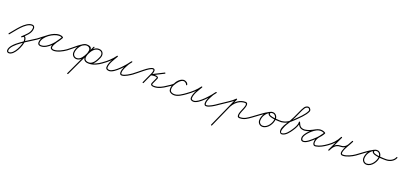

<svg xmlns="http://www.w3.org/2000/svg" viewBox="29 -1684 6579 3119"><g transform="rotate(20 3319.0 -124.5)"><path d="M13.7 7.1C17.7 10.6 23.7 10.2 27.1 6.3C96.8 -72.7 213.8 -250 322.8 -250C342.4 -250 351.5 -238.5 351.5 -219.5C351.5 -137.6 276.2 -81.9 222.4 -29.8C218.6 -26.2 218.5 -20.2 222.2 -16.4C225.8 -12.6 231.8 -12.5 235.6 -16.2C293.9 -72.6 370.5 -130.6 370.5 -219.5C370.5 -248.9 352.9 -269 322.8 -269C204 -269 87.3 -90.7 12.9 -6.3C9.4 -2.3 9.8 3.7 13.7 7.1ZM222.2 -16.4C225.8 -12.6 231.8 -12.5 235.6 -16.2C242 -22.4 252.5 -31.9 262.2 -31.9C280.7 -31.9 285.1 13.5 285.1 26.6C285.1 94.7 205.6 280.7 123.7 280.7C109.1 280.7 101 274.1 101 259.1C101 148 385.5 0.8 485.4 -69.2C489.7 -72.2 490.8 -78.2 487.8 -82.4C484.8 -86.7 478.8 -87.8 474.6 -84.8C367.2 -9.6 82 134.3 82 259.1C82 284.6 98.7 299.7 123.7 299.7C218.3 299.7 304.1 106 304.1 26.6C304.1 0.8 296.2 -50.9 262.2 -50.9C246.8 -50.9 232.9 -40 222.4 -29.8C218.6 -26.2 218.5 -20.2 222.2 -16.4Z M485.4 -69.2C485.4 -69.2 485.4 -69.2 485.4 -69.2C577.9 -133.4 679.2 -247.3 797.6 -247.3C815 -247.3 833.1 -243.5 847.5 -233.3C852.4 -229.8 857.6 -232.2 860.2 -236.3C862.9 -240.5 863 -246.2 857.8 -249.2C837.2 -261.1 820.7 -265.6 796.3 -265.6C689.5 -265.6 516.6 -149 516.6 -34.2C516.6 3.1 540.3 16.8 574.7 16.8C694.7 16.8 812.5 -138.8 864.3 -233.4C867.4 -239 864.7 -244.1 860.6 -246.3C856.4 -248.6 850.7 -248.1 847.7 -242.6C814.9 -182.7 732.8 -97.6 732.8 -31.6C732.8 1.3 764.8 14.2 793 14.2C862.2 14.2 945.1 -30.5 1000.4 -69.2C1004.7 -72.2 1005.8 -78.2 1002.8 -82.4C999.8 -86.7 993.8 -87.8 989.6 -84.8C989.6 -84.8 989.6 -84.8 989.6 -84.8C937.6 -48.4 858 -4.8 793 -4.8C776.1 -4.8 751.8 -10.4 751.8 -31.6C751.8 -84.5 835.5 -180.8 864.3 -233.4C867.4 -239 864.7 -244 860.6 -246.3C856.4 -248.6 850.7 -248.1 847.7 -242.6C799.8 -155 686.2 -2.2 574.7 -2.2C550.8 -2.2 535.6 -7.8 535.6 -34.2C535.6 -138.1 700.4 -246.6 796.3 -246.6C817.4 -246.6 830.7 -242.9 848.2 -232.8C853.5 -229.8 858.5 -232 861 -235.9C863.5 -239.7 863.4 -245.2 858.5 -248.7C840.9 -261.3 819 -266.3 797.6 -266.3C673.3 -266.3 571.1 -151.8 474.6 -84.8C470.3 -81.8 469.2 -75.9 472.2 -71.6C475.2 -67.3 481.1 -66.2 485.4 -69.2Z M987.2 -71.6C990.2 -67.3 996.1 -66.2 1000.4 -69.2C1064.1 -113.6 1201.5 -250 1267 -250C1356.5 -250 1336.2 -202.9 1322.7 -143.1C1321.5 -137.6 1324.8 -133.5 1328.9 -132.1C1333.1 -130.6 1338.2 -131.9 1340.6 -137C1370.3 -200.6 1345 -269.3 1267.7 -269.3C1176.6 -269.3 1104.2 -152 1104.2 -71.2C1104.2 -23.2 1139.7 14.2 1188.2 14.2C1261.6 14.2 1306.7 -62.9 1333.8 -121.1C1355.5 -167.6 1377.6 -214 1399.6 -260.4C1402.3 -266.1 1399.3 -271 1395 -273C1390.7 -275.1 1385.1 -274.2 1382.4 -268.5C1297.6 -86.7 1212.8 95.2 1128 277C1125.4 282.7 1128.3 287.6 1132.6 289.6C1136.9 291.6 1142.6 290.8 1145.2 285C1210 146.7 1274.8 8.4 1339.6 -130C1339.6 -130 1339.6 -130 1339.6 -130C1339.6 -130 1339.6 -130 1339.6 -130C1365.3 -185.1 1408.4 -250.3 1476.7 -250.3C1539.8 -250.3 1556.2 -196.1 1532.4 -145C1532.4 -145 1532.4 -144.9 1532.3 -144.9C1532.3 -144.8 1532.3 -144.7 1532.3 -144.7C1509.5 -91.3 1465.6 -4.8 1397.2 -4.8C1309.1 -4.8 1311.3 -68 1341.6 -133C1344.3 -138.7 1341.3 -143.6 1337 -145.6C1332.7 -147.6 1327.1 -146.8 1324.4 -141C1289.1 -65.4 1292 14.5 1397 14.5C1482 14.5 1548.9 -21.6 1616.5 -69.2C1620.8 -72.3 1621.8 -78.2 1618.8 -82.5C1615.7 -86.8 1609.8 -87.8 1605.5 -84.8C1541.3 -39.4 1477.9 -4.5 1397 -4.5C1307.2 -4.5 1312.2 -70 1341.6 -133C1344.3 -138.7 1341.3 -143.6 1337 -145.6C1332.7 -147.6 1327.1 -146.8 1324.4 -141C1288.2 -63.4 1294.2 14.2 1397.2 14.2C1475.2 14.2 1523.4 -75.4 1549.7 -137.3C1549.7 -137.3 1549.7 -137.2 1549.7 -137.1C1549.6 -137.1 1549.6 -137 1549.6 -137C1579.3 -200.6 1554 -269.3 1476.7 -269.3C1400.1 -269.3 1351.5 -200.5 1322.4 -138C1322.4 -138 1322.4 -138 1322.4 -138C1322.4 -138 1322.4 -138 1322.4 -138C1257.6 0.3 1192.8 138.6 1128 277C1125.4 282.7 1128.3 287.6 1132.6 289.6C1136.9 291.6 1142.6 290.8 1145.2 285C1230.1 103.2 1314.8 -78.6 1399.6 -260.5C1402.3 -266.2 1399.3 -271.1 1395 -273.1C1390.7 -275.1 1385.1 -274.3 1382.4 -268.5C1360.4 -222.1 1338.3 -175.7 1316.6 -129.1C1293.1 -78.8 1252.5 -4.8 1188.2 -4.8C1150.1 -4.8 1123.2 -33.6 1123.2 -71.2C1123.2 -141.4 1187.5 -250.3 1267.7 -250.3C1330.8 -250.3 1347.2 -196.1 1323.4 -145C1321 -139.9 1324.8 -135.6 1329.6 -134C1334.4 -132.4 1340 -133.4 1341.3 -138.9C1357.6 -211.1 1370.9 -269 1267 -269C1192.2 -269 1058.9 -133.1 989.6 -84.8C985.3 -81.8 984.2 -75.9 987.2 -71.6Z M1615.4 -69.2C1615.4 -69.2 1615.4 -69.2 1615.4 -69.2C1687.3 -118.6 1755 -180.2 1805.7 -251.5C1809.2 -256.4 1806.7 -261.6 1802.6 -264.2C1798.5 -266.8 1792.7 -266.9 1789.7 -261.7C1751.1 -193.9 1691.4 -111.2 1691.4 -31.7C1691.4 2.5 1723.1 14.4 1752.2 14.4C1848.3 14.4 2004.3 -173.7 2056.7 -247.5C2060.3 -252.5 2058.4 -257.8 2054.7 -260.6C2051 -263.4 2045.4 -263.7 2041.6 -258.9C2026.9 -240.5 2010.4 -222.1 1998.8 -201.7C1998.8 -201.7 1998.7 -201.7 1998.7 -201.6C1998.7 -201.5 1998.6 -201.5 1998.6 -201.5C1970.6 -148.9 1933.5 -91.6 1933.5 -30.3C1933.5 -21.9 1934.7 -13.2 1938.5 -5.7C1938.5 -5.7 1938.6 -5.6 1938.6 -5.5C1938.7 -5.5 1938.7 -5.4 1938.7 -5.4C1946.7 9 1955.7 12.3 1972.4 12.3C2021.9 12.3 2104.4 -41.9 2143.4 -69.2C2147.7 -72.2 2148.8 -78.2 2145.8 -82.4C2142.8 -86.7 2136.8 -87.8 2132.6 -84.8C2097.4 -60.1 2016.8 -6.7 1972.4 -6.7C1961.8 -6.7 1959.6 -6.9 1955.3 -14.6C1955.3 -14.6 1955.3 -14.5 1955.4 -14.5C1955.4 -14.4 1955.5 -14.3 1955.5 -14.3C1953 -19.1 1952.5 -25 1952.5 -30.3C1952.5 -87.8 1989 -143.1 2015.4 -192.5C2015.4 -192.5 2015.3 -192.5 2015.3 -192.4C2015.3 -192.3 2015.2 -192.3 2015.2 -192.3C2026.4 -211.8 2042.4 -229.4 2056.4 -247.1C2060.3 -251.9 2058.3 -257.3 2054.4 -260.2C2050.5 -263.1 2044.8 -263.5 2041.3 -258.5C1993.6 -191.4 1838.9 -4.6 1752.2 -4.6C1734.2 -4.6 1710.4 -9.3 1710.4 -31.7C1710.4 -106.9 1769.5 -187.9 1806.3 -252.3C1809.2 -257.5 1807 -262.5 1803.1 -265C1799.2 -267.5 1793.7 -267.4 1790.3 -262.5C1740.8 -193 1674.7 -133 1604.6 -84.8C1600.3 -81.9 1599.2 -75.9 1602.2 -71.6C1605.1 -67.3 1611.1 -66.2 1615.4 -69.2Z M2142.4 -69.2C2142.4 -69.2 2142.4 -69.2 2142.4 -69.2C2204.9 -112.4 2354.7 -255.5 2411 -255.5C2421.6 -255.5 2426.7 -251.8 2426.7 -241C2426.7 -206.1 2403.7 -167.5 2389.4 -135.9C2369.4 -91.9 2349.4 -47.9 2329.4 -3.9C2327.2 0.8 2329.3 6.5 2334.1 8.6C2338.8 10.8 2344.5 8.7 2346.6 3.9C2346.6 3.9 2346.6 3.9 2346.6 3.9C2366.6 -40.1 2386.6 -84.1 2406.6 -128.1C2422.3 -162.4 2445.7 -202.8 2445.7 -241C2445.7 -262.3 2432.1 -274.5 2411 -274.5C2345.1 -274.5 2198.8 -131.3 2131.6 -84.8C2127.3 -81.8 2126.2 -75.9 2129.2 -71.6C2132.2 -67.3 2138.1 -66.2 2142.4 -69.2ZM2612.7 -273C2612.7 -273 2612.7 -273 2612.7 -273C2544.4 -238.5 2476.1 -204.1 2407.7 -169.6C2402.5 -167 2401.5 -161.8 2403.2 -157.6C2404.9 -153.4 2409.3 -150.4 2414.8 -152.1C2436.2 -158.7 2457.2 -162.4 2479.6 -161.5C2479.6 -161.5 2479.8 -161.5 2479.9 -161.5C2480.1 -161.5 2480.2 -161.5 2480.2 -161.5C2487.9 -161.7 2525.1 -160.6 2517.4 -144C2517.4 -144 2517.4 -144 2517.4 -144C2517.4 -143.9 2517.3 -143.9 2517.3 -143.9C2502.9 -111.9 2488.4 -79.9 2473.9 -47.9C2473.9 -47.9 2473.9 -47.9 2473.9 -48C2473.9 -48 2474 -48 2474 -48C2452.4 -1.8 2492.6 9.5 2529 9.5C2600 9.5 2673 -29.5 2729.5 -69.2C2733.8 -72.3 2734.8 -78.2 2731.8 -82.5C2728.7 -86.8 2722.8 -87.8 2718.5 -84.8C2718.5 -84.8 2718.5 -84.8 2718.5 -84.8C2665.5 -47.4 2595.9 -9.5 2529 -9.5C2506.8 -9.5 2477 -9.5 2491.2 -40C2491.2 -40 2491.2 -40 2491.2 -40C2491.2 -40.1 2491.2 -40.1 2491.2 -40.1C2505.7 -72.1 2520.2 -104.1 2534.7 -136.1C2534.7 -136.1 2534.6 -136.1 2534.6 -136C2534.6 -136 2534.6 -136 2534.6 -136C2551 -171.2 2503.9 -181.1 2479.8 -180.5C2479.8 -180.5 2479.9 -180.5 2480.1 -180.5C2480.2 -180.5 2480.4 -180.5 2480.4 -180.5C2455.8 -181.4 2432.6 -177.5 2409.2 -170.2C2403.6 -168.5 2402.8 -162.8 2404.7 -158.2C2406.5 -153.6 2411.1 -150.1 2416.3 -152.7C2484.6 -187.1 2552.9 -221.6 2621.3 -256C2626 -258.4 2627.8 -264.1 2625.5 -268.8C2623.1 -273.4 2617.4 -275.3 2612.7 -273Z M2716 -71.8C2718.9 -67.4 2724.8 -66.2 2729.2 -69C2756.8 -87 2821.6 -124.7 2834.7 -154.2C2853.1 -195.7 2905.1 -251.5 2955.1 -246.5C2955.1 -246.5 2954.7 -246.6 2954.3 -246.7C2953.8 -246.8 2953.4 -246.9 2953.4 -246.9C2979.1 -239.7 2996.2 -235.9 3004.9 -206.3C3006.6 -200.4 3012.2 -199 3016.8 -200.5C3021.4 -202 3025 -206.5 3022.9 -212.2C3019.6 -221.5 3015.8 -228.9 3009.1 -236.4C3009.1 -236.4 3009 -236.4 3008.9 -236.5C3008.8 -236.6 3008.7 -236.7 3008.7 -236.7C3003.6 -241.9 2998.3 -246.9 2992.3 -250.9C2992.3 -250.9 2992.3 -250.8 2992.4 -250.8C2992.5 -250.7 2992.6 -250.7 2992.6 -250.7C2913.6 -308.1 2834.4 -191.2 2801.8 -134.8C2801.8 -134.8 2801.7 -134.7 2801.7 -134.6C2801.7 -134.6 2801.6 -134.5 2801.6 -134.5C2785.5 -104.7 2778.7 -65.4 2785.7 -32.1C2792.5 0.3 2825.7 15.6 2855.2 21.3C2855.2 21.3 2855.2 21.3 2855.3 21.3C2855.3 21.3 2855.3 21.4 2855.3 21.4C2933.8 35.4 3015.4 -27.1 3075.5 -69.2C3079.8 -72.2 3080.8 -78.2 3077.8 -82.5C3074.8 -86.8 3068.8 -87.8 3064.5 -84.8C3064.5 -84.8 3064.5 -84.8 3064.5 -84.8C3009.9 -46.4 2930.7 15.5 2858.7 2.6C2858.7 2.6 2858.7 2.7 2858.7 2.7C2858.8 2.7 2858.8 2.7 2858.8 2.7C2837.6 -1.4 2809.3 -12 2804.3 -35.9C2798.2 -64.9 2804.3 -99.6 2818.4 -125.5C2818.4 -125.5 2818.3 -125.4 2818.3 -125.4C2818.3 -125.3 2818.2 -125.2 2818.2 -125.2C2843.7 -169.3 2915.6 -283.2 2981.4 -235.3C2981.4 -235.3 2981.5 -235.3 2981.6 -235.2C2981.7 -235.2 2981.7 -235.1 2981.7 -235.1C2986.7 -231.8 2991 -227.5 2995.3 -223.3C2995.3 -223.3 2995.2 -223.4 2995.1 -223.5C2995 -223.6 2994.9 -223.6 2994.9 -223.6C3000 -218 3002.6 -212.7 3005.1 -205.8C3007.2 -200 3012.5 -198.5 3016.9 -200C3021.4 -201.4 3024.8 -205.8 3023.1 -211.7C3012.5 -248 2991 -256.1 2958.6 -265.1C2958.5 -265.2 2958.1 -265.2 2957.8 -265.3C2957.4 -265.4 2957 -265.5 2956.9 -265.5C2898.2 -271.3 2839.2 -211.3 2817.3 -161.8C2806.6 -137.8 2742.1 -100.2 2718.8 -85C2714.4 -82.1 2713.2 -76.2 2716 -71.8Z M3074.4 -69.2C3074.4 -69.2 3074.4 -69.2 3074.4 -69.2C3146.3 -118.6 3214 -180.2 3264.7 -251.5C3268.2 -256.4 3265.7 -261.6 3261.6 -264.2C3257.5 -266.8 3251.7 -266.9 3248.7 -261.7C3210.1 -193.9 3150.4 -111.2 3150.4 -31.7C3150.4 2.5 3182.1 14.4 3211.2 14.4C3307.3 14.4 3463.3 -173.7 3515.7 -247.5C3519.3 -252.5 3517.4 -257.8 3513.7 -260.6C3510 -263.4 3504.4 -263.7 3500.6 -258.9C3485.9 -240.5 3469.4 -222.1 3457.8 -201.7C3457.8 -201.7 3457.7 -201.7 3457.7 -201.6C3457.7 -201.5 3457.6 -201.5 3457.6 -201.5C3429.6 -148.9 3392.5 -91.6 3392.5 -30.3C3392.5 -21.9 3393.7 -13.2 3397.5 -5.7C3397.5 -5.7 3397.6 -5.6 3397.6 -5.5C3397.7 -5.5 3397.7 -5.4 3397.7 -5.4C3405.7 9 3414.7 12.3 3431.4 12.3C3480.9 12.3 3563.4 -41.9 3602.4 -69.2C3606.7 -72.2 3607.8 -78.2 3604.8 -82.4C3601.8 -86.7 3595.8 -87.8 3591.6 -84.8C3556.4 -60.1 3475.8 -6.7 3431.4 -6.7C3420.8 -6.7 3418.6 -6.9 3414.3 -14.6C3414.3 -14.6 3414.3 -14.5 3414.4 -14.5C3414.4 -14.4 3414.5 -14.3 3414.5 -14.3C3412 -19.1 3411.5 -25 3411.5 -30.3C3411.5 -87.8 3448 -143.1 3474.4 -192.5C3474.4 -192.5 3474.3 -192.5 3474.3 -192.4C3474.3 -192.3 3474.2 -192.3 3474.2 -192.3C3485.4 -211.8 3501.4 -229.4 3515.4 -247.1C3519.3 -251.9 3517.3 -257.3 3513.4 -260.2C3509.5 -263.1 3503.8 -263.5 3500.3 -258.5C3452.6 -191.4 3297.9 -4.6 3211.2 -4.6C3193.2 -4.6 3169.4 -9.3 3169.4 -31.7C3169.4 -106.9 3228.5 -187.9 3265.3 -252.3C3268.2 -257.5 3266 -262.5 3262.1 -265C3258.2 -267.5 3252.7 -267.4 3249.3 -262.5C3199.8 -193 3133.7 -133 3063.6 -84.8C3059.3 -81.9 3058.2 -75.9 3061.2 -71.6C3064.1 -67.3 3070.1 -66.2 3074.4 -69.2Z M3601.4 -69.2C3601.4 -69.2 3601.4 -69.2 3601.4 -69.2C3656.7 -107.7 3713.6 -143.6 3769.3 -181.4C3803 -204.1 3834.7 -228.5 3862.9 -257.9C3866.5 -261.7 3866.4 -267.7 3862.6 -271.3C3858.8 -275 3852.8 -274.8 3849.1 -271C3821.9 -242.6 3791.2 -219.1 3758.7 -197.1C3702.8 -159.3 3645.9 -123.3 3590.6 -84.8C3586.3 -81.8 3585.2 -75.9 3588.2 -71.6C3591.2 -67.3 3597.1 -66.2 3601.4 -69.2ZM3847.3 -268.4C3847.3 -268.4 3847.3 -268.4 3847.3 -268.4C3768 -90.9 3688.7 86.6 3609.3 264.1C3607.2 268.9 3609.3 274.5 3614.1 276.7C3618.9 278.8 3624.5 276.7 3626.7 271.9C3706 94.4 3785.3 -83.1 3864.7 -260.6C3866.8 -265.4 3864.7 -271 3859.9 -273.2C3855.1 -275.3 3849.5 -273.1 3847.3 -268.4ZM3768.6 -68.1C3773.5 -66.2 3779 -68.7 3780.9 -73.6C3802.6 -130 3838.6 -183.4 3889.1 -217.8C3924.4 -241.9 3965.3 -255 4008 -255C4052.3 -255 4009.7 -166.3 4002.5 -148C3988 -111.5 3928 9.5 4006 9.5C4086.1 9.5 4132.3 -26.1 4193.5 -69.2C4197.8 -72.3 4198.8 -78.2 4195.8 -82.5C4192.7 -86.8 4186.8 -87.8 4182.5 -84.8C4182.5 -84.8 4182.5 -84.8 4182.5 -84.8C4124.8 -44.1 4081.6 -9.5 4006 -9.5C3957 -9.5 4010.6 -116.9 4020.1 -140.9C4033.2 -174 4078.6 -274 4008 -274C3961.5 -274 3916.8 -259.7 3878.4 -233.5C3824.7 -196.9 3786.3 -140.5 3763.1 -80.4C3761.2 -75.5 3763.7 -70 3768.6 -68.1Z M4180.2 -71.6C4183.2 -67.3 4189.1 -66.2 4193.4 -69.2C4276.2 -126.5 4356.2 -196.8 4446.5 -240.9C4452.2 -243.7 4453 -249.3 4450.9 -253.6C4448.9 -257.8 4444.1 -260.7 4438.4 -258.1C4367.4 -225.2 4318.2 -149.4 4318.2 -71.2C4318.2 -23.2 4353.7 14.2 4402.2 14.2C4493.8 14.2 4566.1 -99.6 4566.1 -182.5C4566.1 -226.1 4532.5 -269.5 4487 -269.5C4465 -269.5 4437.4 -265 4429 -241.1C4429 -241.1 4429 -241.2 4429 -241.2C4429 -241.2 4429.1 -241.2 4429.1 -241.2C4399.4 -158.1 4630.4 -161.5 4669 -161.5C4674.2 -161.5 4678.5 -165.7 4678.5 -171C4678.5 -176.2 4674.3 -180.5 4669 -180.5C4669 -180.5 4669 -180.5 4669 -180.5C4644.5 -180.5 4427.5 -180.4 4446.9 -234.8C4446.9 -234.8 4447 -234.8 4447 -234.8C4447 -234.8 4447 -234.9 4447 -234.9C4452 -249.3 4474.3 -250.5 4487 -250.5C4521.9 -250.5 4547.1 -215.6 4547.1 -182.5C4547.1 -110.3 4483 -4.8 4402.2 -4.8C4364.1 -4.8 4337.2 -33.6 4337.2 -71.2C4337.2 -142 4382.1 -211.1 4446.4 -240.9C4452.1 -243.5 4452.8 -249.2 4450.8 -253.5C4448.7 -257.8 4443.8 -260.8 4438.2 -258C4347 -213.4 4266.2 -142.7 4182.6 -84.8C4178.3 -81.8 4177.2 -75.9 4180.2 -71.6Z M4661 -161.6C4661 -161.6 4661 -161.6 4661 -161.6C4750.2 -171.4 4798.8 -205.4 4863.7 -270.3C4919.8 -326.4 5007 -403.8 5039.7 -478.2C5050.5 -502.7 5041.1 -518.5 5025.1 -536.4C4998.3 -566.1 4945.9 -539.5 4929.8 -511.8C4921.5 -497.4 4913.1 -483.1 4904.8 -468.8C4904.8 -468.8 4904.7 -468.6 4904.6 -468.4C4904.5 -468.2 4904.4 -468 4904.4 -467.9C4857 -364.3 4812.5 -256.8 4746.3 -163.5C4719.7 -126.1 4672.3 -37.1 4709.1 7.1C4718.8 18.7 4732.9 22.7 4747.5 20.4C4809.7 10.6 4859.2 -57.1 4891.9 -105.7C4920.9 -148.9 4958.9 -210.5 4953.5 -264.9C4952.9 -270.3 4947.3 -271.6 4942.4 -270.3C4937.4 -269 4933.2 -265.2 4935.3 -260.3C4962.3 -197.2 4982.7 -160.7 5062.1 -161.5C5067.3 -161.6 5071.6 -165.9 5071.5 -171.1C5071.4 -176.3 5067.1 -180.6 5061.9 -180.5C4990.5 -179.7 4976.6 -212.2 4952.7 -267.7C4950.6 -272.7 4945.8 -274.2 4941.6 -273.1C4937.5 -272 4934 -268.4 4934.5 -263.1C4939.5 -213.8 4902.3 -155.2 4876.1 -116.3C4847 -73 4800.3 -7.1 4744.5 1.6C4673.4 12.8 4750.4 -136.5 4761.7 -152.5C4828.7 -246.9 4873.8 -355.2 4921.6 -460.1C4921.6 -460.1 4921.5 -459.8 4921.4 -459.6C4921.3 -459.4 4921.2 -459.2 4921.2 -459.2C4929.5 -473.6 4937.9 -487.9 4946.2 -502.2C4955.6 -518.4 4993.4 -543.1 5010.9 -523.6C5021.7 -511.6 5029.8 -502.9 5022.3 -485.8C4990.7 -414 4904.4 -337.9 4850.3 -283.7C4788.4 -221.8 4743.4 -189.8 4659 -180.4C4653.7 -179.9 4650 -175.2 4650.6 -170C4651.1 -164.7 4655.8 -161 4661 -161.6Z M5049 -161.5C5049 -161.5 5049 -161.5 5049 -161.5C5051.3 -161.5 5053.7 -161.5 5056 -161.5C5059 -161.5 5062 -161.5 5065 -161.5C5065 -161.5 5065.2 -161.5 5065.4 -161.5C5065.6 -161.5 5065.8 -161.5 5065.8 -161.5C5127.6 -166.7 5185 -197.4 5238.5 -226.7C5238.6 -226.7 5238.4 -226.6 5238.3 -226.5C5238.1 -226.4 5238 -226.4 5238 -226.4C5269.9 -241.1 5296.6 -253.8 5333.4 -247.6C5333.4 -247.6 5333.4 -247.6 5333.4 -247.6C5333.4 -247.6 5333.3 -247.6 5333.3 -247.6C5351.3 -244.5 5367.4 -239.3 5383.1 -229.9C5388.5 -226.6 5393.7 -229 5396.1 -233.1C5398.6 -237.1 5398.3 -242.8 5393 -246.1C5378.8 -254.8 5365.6 -260.5 5349.1 -264.3C5349.1 -264.3 5349.1 -264.3 5349.1 -264.3C5349.1 -264.3 5349.1 -264.3 5349.1 -264.3C5324.8 -269.7 5300.2 -269.2 5276.3 -262.1C5276.3 -262.1 5276.4 -262.1 5276.5 -262.2C5276.6 -262.2 5276.7 -262.2 5276.7 -262.2C5262.8 -258.7 5249.6 -252.9 5236.8 -246.5C5236.8 -246.5 5236.7 -246.5 5236.7 -246.4C5236.6 -246.4 5236.6 -246.4 5236.6 -246.4C5186.7 -220.1 5144.2 -180.8 5107.8 -138.2C5107.8 -138.2 5107.6 -138 5107.5 -137.8C5107.4 -137.7 5107.3 -137.5 5107.3 -137.5C5083.9 -104.8 5055.4 -71.1 5060.6 -27.9C5070 51.6 5162.8 7 5198.9 -21.5C5265.3 -73.9 5359.3 -155.3 5397.5 -231.8C5400.2 -237.1 5397.7 -241.9 5393.7 -244.2C5389.8 -246.5 5384.4 -246.2 5381.1 -241.2C5375.1 -232.2 5368.9 -223.4 5362.4 -214.7C5341.7 -187.1 5322 -158.4 5299.7 -132.1C5299.7 -132.1 5299.7 -132 5299.6 -131.9C5299.5 -131.9 5299.4 -131.8 5299.4 -131.8C5271.2 -94.7 5245.2 29.3 5325.4 17.4C5325.4 17.4 5325.4 17.4 5325.4 17.4C5325.4 17.4 5325.4 17.4 5325.4 17.4C5393.7 7.1 5453.9 -30.3 5509.4 -69.2C5513.7 -72.2 5514.8 -78.2 5511.8 -82.4C5508.8 -86.7 5502.8 -87.8 5498.6 -84.8C5498.6 -84.8 5498.6 -84.8 5498.6 -84.8C5445.5 -47.6 5387.8 -11.2 5322.6 -1.4C5322.6 -1.4 5322.6 -1.4 5322.6 -1.4C5322.6 -1.4 5322.6 -1.4 5322.6 -1.4C5266.4 7 5297 -97.2 5314.6 -120.2C5314.6 -120.2 5314.5 -120.1 5314.4 -120.1C5314.3 -120 5314.3 -119.9 5314.3 -119.9C5336.7 -146.4 5356.7 -175.4 5377.6 -203.3C5384.3 -212.3 5390.7 -221.4 5396.9 -230.8C5400.2 -235.7 5397.4 -240.8 5393.2 -243.2C5388.9 -245.7 5383.2 -245.6 5380.5 -240.2C5343.6 -166.5 5251.2 -87 5187.1 -36.5C5164.4 -18.6 5086.4 28.8 5079.4 -30.1C5075 -67.3 5102.5 -98.2 5122.7 -126.5C5122.7 -126.5 5122.6 -126.3 5122.5 -126.2C5122.3 -126 5122.2 -125.8 5122.2 -125.8C5157.1 -166.6 5197.7 -204.4 5245.4 -229.6C5245.4 -229.6 5245.4 -229.6 5245.3 -229.6C5245.3 -229.5 5245.2 -229.5 5245.2 -229.5C5256.8 -235.3 5268.7 -240.6 5281.3 -243.8C5281.3 -243.8 5281.4 -243.8 5281.5 -243.8C5281.6 -243.9 5281.7 -243.9 5281.7 -243.9C5302.5 -250.1 5323.8 -250.4 5344.9 -245.7C5344.9 -245.7 5344.9 -245.7 5344.9 -245.7C5344.9 -245.7 5344.9 -245.7 5344.9 -245.7C5359.3 -242.4 5370.6 -237.5 5383 -229.9C5388.4 -226.6 5393.6 -229 5396 -233.1C5398.5 -237.2 5398.3 -242.9 5392.9 -246.1C5375.2 -256.8 5356.9 -262.8 5336.7 -266.4C5336.7 -266.4 5336.6 -266.4 5336.6 -266.4C5336.6 -266.4 5336.6 -266.4 5336.6 -266.4C5295.7 -273.2 5265.6 -260.1 5230 -243.6C5230 -243.6 5229.9 -243.6 5229.7 -243.5C5229.6 -243.4 5229.5 -243.3 5229.5 -243.3C5178.4 -215.5 5123.2 -185.4 5064.2 -180.5C5064.2 -180.5 5064.4 -180.5 5064.6 -180.5C5064.8 -180.5 5065 -180.5 5065 -180.5C5062 -180.5 5059 -180.5 5056 -180.5C5053.7 -180.5 5051.3 -180.5 5049 -180.5C5043.8 -180.5 5039.5 -176.2 5039.5 -171C5039.5 -165.8 5043.8 -161.5 5049 -161.5Z M5509.4 -69.2C5509.4 -69.2 5509.4 -69.2 5509.4 -69.2C5586.5 -122.8 5636.2 -175.7 5679.5 -260.2C5682.3 -265.7 5679.3 -270.6 5675 -272.7C5670.7 -274.8 5665 -274.1 5662.4 -268.5C5621.1 -180.3 5579.9 -92.2 5538.6 -4C5535.9 1.6 5538.8 6.5 5543.1 8.6C5547.3 10.6 5552.9 9.8 5555.7 4.2C5586.2 -57.4 5622.6 -115.5 5700 -115.5C5801.3 -115.5 5827.5 -179.8 5870.4 -260C5873.3 -265.4 5870.3 -270.3 5865.9 -272.4C5861.6 -274.6 5855.9 -274 5853.3 -268.4C5828.3 -213.3 5672.1 9.5 5790 9.5C5854.2 9.5 5941.5 -32.2 5993.5 -69.3C5997.8 -72.3 5998.8 -78.2 5995.7 -82.5C5992.7 -86.8 5986.8 -87.8 5982.5 -84.7C5982.5 -84.7 5982.5 -84.7 5982.5 -84.7C5933.8 -50.1 5850.1 -9.5 5790 -9.5C5760.3 -9.5 5762.5 -32.9 5768.4 -55.3C5787.7 -129.5 5839.2 -191.4 5870.7 -260.6C5873.2 -266.1 5870.4 -270.9 5866.2 -273C5862 -275.1 5856.5 -274.4 5853.6 -269C5814.4 -195.5 5792.6 -134.5 5700 -134.5C5614.4 -134.5 5572.6 -72.8 5538.7 -4.2C5535.9 1.4 5538.9 6.3 5543.2 8.4C5547.5 10.4 5553.2 9.7 5555.8 4C5597.1 -84.1 5638.3 -172.3 5679.6 -260.5C5682.2 -266.1 5679.4 -270.9 5675.2 -273C5671 -275.1 5665.4 -274.3 5662.5 -268.8C5620.7 -187.1 5573.1 -136.7 5498.6 -84.8C5494.3 -81.8 5493.2 -75.9 5496.2 -71.6C5499.2 -67.3 5505.1 -66.2 5509.4 -69.2Z M5980.2 -71.6C5983.2 -67.3 5989.1 -66.2 5993.4 -69.2C6076.2 -126.5 6156.2 -196.8 6246.5 -240.9C6252.2 -243.7 6253 -249.3 6250.9 -253.6C6248.9 -257.8 6244.1 -260.7 6238.4 -258.1C6167.4 -225.2 6118.2 -149.4 6118.2 -71.2C6118.2 -23.2 6153.7 14.2 6202.2 14.2C6293.8 14.2 6366.1 -99.6 6366.1 -182.5C6366.1 -226.1 6332.5 -269.5 6287 -269.5C6265 -269.5 6237.4 -265 6229 -241.1C6229 -241.1 6229 -241.2 6229 -241.2C6229 -241.2 6229.1 -241.2 6229.1 -241.2C6199.4 -158.1 6430.4 -161.5 6469 -161.5C6474.2 -161.5 6478.5 -165.7 6478.5 -171C6478.5 -176.2 6474.3 -180.5 6469 -180.5C6469 -180.5 6469 -180.5 6469 -180.5C6444.5 -180.5 6227.5 -180.4 6246.9 -234.8C6246.9 -234.8 6247 -234.8 6247 -234.8C6247 -234.8 6247 -234.9 6247 -234.9C6252 -249.3 6274.3 -250.5 6287 -250.5C6321.9 -250.5 6347.1 -215.6 6347.1 -182.5C6347.1 -110.3 6283 -4.8 6202.2 -4.8C6164.1 -4.8 6137.2 -33.6 6137.2 -71.2C6137.2 -142 6182.1 -211.1 6246.4 -240.9C6252.1 -243.5 6252.8 -249.2 6250.8 -253.5C6248.7 -257.8 6243.8 -260.8 6238.2 -258C6147 -213.4 6066.2 -142.7 5982.6 -84.8C5978.3 -81.8 5977.2 -75.9 5980.2 -71.6Z M6468.9 -161.5C6468.9 -161.5 6468.9 -161.5 6468.9 -161.5C6536.9 -160.7 6610.5 -194 6636.8 -260.5C6638.8 -265.4 6636.4 -270.9 6631.5 -272.8C6626.6 -274.8 6621.1 -272.4 6619.2 -267.5C6619.2 -267.5 6619.2 -267.5 6619.2 -267.5C6595.8 -208.5 6529.2 -179.8 6469.1 -180.5C6463.9 -180.6 6459.6 -176.4 6459.5 -171.1C6459.4 -165.9 6463.6 -161.6 6468.9 -161.5Z"/></g></svg>

Font: FRB American Cursive Extralight
Style: Italic
Weight: 200
Italic angle: -25°
Version: Version 2.0;Modular Font Editor K font №1